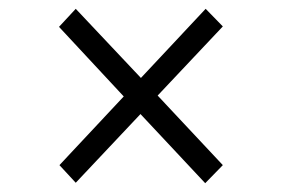

<svg xmlns="http://www.w3.org/2000/svg" viewBox="-20 -577 640 436"><path d="M152 -162 115 -202 261 -358 114 -516 152 -557 300 -400 447 -557 486 -517 338 -360 486 -202 446 -161 299 -318Z"/></svg>

Font: Red Hat Display Variable
Style: Regular
Weight: 400
Designer: Pentagram, MCKL
Foundry: Pentagram, MCKL
Version: Version 1.021